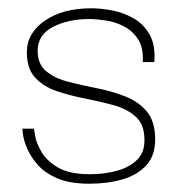

<svg xmlns="http://www.w3.org/2000/svg" viewBox="-20 -434 430 464"><path d="M196 10Q148 10 117.5 -3.5Q87 -17 70 -37Q53 -57 45 -76.5Q37 -96 35.5 -109.5Q34 -123 34 -123H62Q62 -122 65 -105Q68 -88 80.5 -66.5Q93 -45 120.5 -29Q148 -13 197 -13Q231 -13 261.5 -21Q292 -29 311 -47.5Q330 -66 329 -97Q329 -133 308 -152Q287 -171 254 -180Q221 -189 185 -196Q149 -203 116.5 -214Q84 -225 64 -247.5Q44 -270 45 -311Q46 -355 89 -384.5Q132 -414 201 -414Q223 -414 250 -409Q277 -404 301.5 -390.5Q326 -377 341 -351.5Q356 -326 353 -284H325Q327 -318 314 -338.5Q301 -359 280 -370Q259 -381 236 -384.5Q213 -388 195 -388Q145 -388 108 -369Q71 -350 71 -311Q71 -279 91.5 -262Q112 -245 144.5 -236.5Q177 -228 213 -221Q249 -214 281.5 -201.5Q314 -189 334.5 -165Q355 -141 355 -97Q355 -58 333.5 -34.5Q312 -11 276 -0.5Q240 10 196 10Z"/></svg>

Font: Darker Grotesque Light Light
Style: Regular
Weight: 300
Version: Version 1.000;gftools[0.9.28]